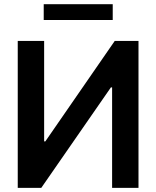

<svg xmlns="http://www.w3.org/2000/svg" viewBox="-20 -904 752 924"><path d="M192.4 -707V-223.6H198.2L532.2 -707H646.5V0H519.5V-483.4H513.7L178.7 0H65.4V-707ZM522.5 -807.6H190.4V-883.8H522.5Z"/></svg>

Font: Pretendard Std SemiBold
Style: Regular
Weight: 600
Designer: Base glyphs from Inter by Rasmus Andersson; Hangeul glyphs from Noto Sans CJK(Source Han Sans) by Jang Soo-young and Kan
Foundry: Kil Hyung-jin
Version: Version 1.309